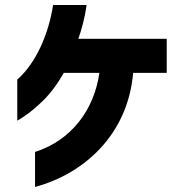

<svg xmlns="http://www.w3.org/2000/svg" viewBox="-20 -642 732 767"><path d="M120 -35V105C312 53 490 -100 512 -351H646V-487H293C307 -527 319 -572 326 -622H192C175 -510 126 -392 49 -324V-160C67 -170 104 -193 151 -239C180 -267 208 -304 235 -351H377C356 -202 264 -81 120 -35Z"/></svg>

Font: コーポレート・ロゴ ver3 Bold
Style: Regular
Weight: 700
Designer: [KANA_main] LOGOTYPE.JP [Source Han Sans] Ryoko NISHIZUKA 西塚涼子 (kana, bopomofo & ideographs); Paul D. Hunt (Latin, Greek
Version: Version 12.001;FEAKit 1.0